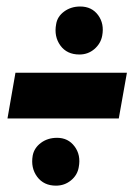

<svg xmlns="http://www.w3.org/2000/svg" viewBox="-20 -533 417 590"><path d="M3 -169H345L370 -309.5H27.5ZM152 37.5Q178.5 37.5 198.2 21.2Q218 5 222 -19.5Q229 -56.5 209.2 -83Q189.5 -109.5 155.5 -109.5Q126.5 -109.5 105.8 -94Q85 -78.5 80.5 -55Q74 -17 94.2 10.2Q114.5 37.5 152 37.5ZM224 -365.5Q250.5 -365.5 270 -382.2Q289.5 -399 294 -423Q301 -460 281.5 -486.5Q262 -513 226.5 -513Q198 -513 177 -497.5Q156 -482 152.5 -458.5Q145.5 -421 165.5 -393.2Q185.5 -365.5 224 -365.5Z"/></svg>

Font: Anybody Expanded Black
Style: Italic
Weight: 900
Width: 7
Italic angle: -10°
Version: Version 1.113;gftools[0.9.25]